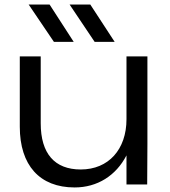

<svg xmlns="http://www.w3.org/2000/svg" viewBox="-20 -811 748 844"><path d="M627 0 628 -178V-563H536V-287C536 -154 457 -66 335 -66C220 -66 159 -136 159 -269V-563H67V-254C67 -85 154 13 308 13C408 13 490 -39 536 -128V0ZM377 -791H286L396 -627H484ZM198 -791H106L217 -627H304Z"/></svg>

Font: Bounded Light
Style: Regular
Weight: 300
Designer: Vlad Churkin
Version: Version 3.0